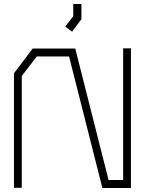

<svg xmlns="http://www.w3.org/2000/svg" viewBox="-20 -942 726 962"><path d="M493 0 326 -659H164L89 -561V-1H50V-575L144 -699H357L524 -40H597V-700H636V0ZM307 -809 347 -861V-922H388V-846L341 -783Z"/></svg>

Font: Turret Road Light
Style: Regular
Weight: 300
Designer: Noponies
Foundry: Noponies
Version: Version 1.001; ttfautohint (v1.8)